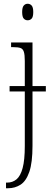

<svg xmlns="http://www.w3.org/2000/svg" viewBox="-20 -762 281 1022"><path d="M127 -654Q115 -654 106.5 -663Q98 -672 98 -698Q98 -723 106.5 -732.5Q115 -742 127 -742Q140 -742 148.5 -732.5Q157 -723 157 -698Q157 -672 148.5 -663Q140 -654 127 -654ZM12 240V210H18Q47 210 68 192.5Q89 175 100.5 132.5Q112 90 112 15V-275H31V-304H112V-437Q112 -470 107 -486Q102 -502 89 -506.5Q76 -511 51 -511H39V-536H153V-304H224V-275H153V14Q153 104 136 153Q119 202 89.5 221Q60 240 23 240Z"/></svg>

Font: Noto Serif Condensed ExtraLight
Style: Regular
Weight: 200
Width: 3
Designer: Monotype Design Team
Foundry: Monotype Imaging Inc.
Version: Version 2.013; ttfautohint (v1.8.4.7-5d5b)